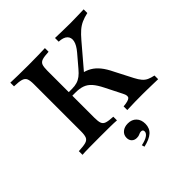

<svg xmlns="http://www.w3.org/2000/svg" viewBox="-210 -716 1074 1074"><g transform="rotate(-45 327.5 -179.0)"><path d="M395.2 0V-29Q435.5 -32.3 446.4 -43.1Q457.3 -54 442.7 -81.5L393.5 -179Q375 -216.1 356.9 -236.7Q338.7 -257.3 315.7 -265.7Q292.7 -274.2 258.9 -274.2H207.3V-302.4H258.9Q283.1 -302.4 300.4 -307.7Q317.7 -312.9 333.1 -324.6Q348.4 -336.3 364.5 -355.6L424.2 -425.8Q451.6 -458.1 456.9 -483.5Q462.1 -508.9 446.4 -524.6Q430.6 -540.3 394.4 -541.9V-571Q425.8 -570.2 454.8 -569.4Q483.9 -568.5 514.5 -568.5Q542.7 -568.5 567.7 -569.4Q592.7 -570.2 621 -571V-541.9Q591.9 -535.5 570.6 -525.8Q549.2 -516.1 530.6 -500Q512.1 -483.9 489.5 -457.3L358.9 -304L357.3 -325.8Q389.5 -319.4 412.9 -305.6Q436.3 -291.9 456 -267.7Q475.8 -243.5 495.2 -203.2L548.4 -100Q560.5 -76.6 572.6 -62.5Q584.7 -48.4 600.4 -41.1Q616.1 -33.9 639.5 -29V0Q612.9 -0.8 591.9 -1.2Q571 -1.6 553.2 -2Q535.5 -2.4 517.7 -2.4Q488.7 -2.4 460.1 -2Q431.5 -1.6 395.2 0ZM41.1 0V-29Q79 -30.6 97.6 -35.9Q116.1 -41.1 122.2 -55.6Q128.2 -70.2 128.2 -98.4V-472.6Q128.2 -500.8 122.2 -515.3Q116.1 -529.8 97.6 -535.5Q79 -541.1 41.1 -541.9V-571Q61.3 -570.2 97.2 -569.4Q133.1 -568.5 183.1 -568.5Q227.4 -568.5 260.9 -569.4Q294.4 -570.2 314.5 -571V-541.9Q279.8 -540.3 262.9 -535.1Q246 -529.8 240.3 -515.7Q234.7 -501.6 234.7 -472.6V-98.4Q234.7 -70.2 240.3 -55.6Q246 -41.1 262.9 -35.9Q279.8 -30.6 313.7 -29V0Q294.4 -1.6 260.9 -2Q227.4 -2.4 183.1 -2.4Q133.1 -2.4 97.2 -2Q61.3 -1.6 41.1 0ZM318.5 212.9 313.7 196.8Q345.2 190.3 362.5 179Q379.8 167.7 379.8 153.2Q379.8 138.7 364.5 138.7Q355.6 138.7 346.8 143.5Q337.9 148.4 323.4 148.4Q304.8 148.4 293.5 137.1Q282.3 125.8 282.3 107.3Q282.3 83.9 299.6 69.4Q316.9 54.8 344.4 54.8Q375.8 54.8 394.4 74.2Q412.9 93.5 412.9 125.8Q412.9 160.5 389.5 181.5Q366.1 202.4 318.5 212.9Z"/></g></svg>

Font: Playfair SemiBold
Style: Regular
Weight: 600
Designer: Claus Eggers Sørensen
Foundry: Claus Eggers Sørensen
Version: Version 2.001;gftools[0.9.30]